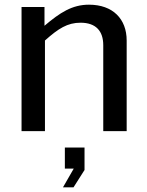

<svg xmlns="http://www.w3.org/2000/svg" viewBox="-20 -560 627 820"><path d="M72 0H172V-387C229 -438 268 -463 324 -463C390 -463 421 -427 421 -367V0H521V-387C521 -479 462 -540 360 -540C288 -540 236 -506 170 -450V-530H72ZM249 240H294L341 166V70H257V160H295Z"/></svg>

Font: Bisquit Text
Style: Regular
Weight: 400
Version: Version 1.004;Glyphs 3.2.3 (3260)